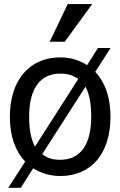

<svg xmlns="http://www.w3.org/2000/svg" viewBox="-20 -838 583 930"><path d="M308.1 -818.4 220.7 -635.7H293.5L426.8 -818.4ZM515.1 -272.5C515.1 -364.3 490.7 -437 441.4 -490.2L515.6 -605.5H454.6L401.9 -522.5C363.3 -547.4 319.8 -560.1 272 -560.1C125 -560.1 27.8 -452.6 27.8 -272.5C27.8 -179.2 53.7 -106 102.1 -55.7L20 71.8H80.6L140.6 -22.9C181.2 2 224.6 14.6 272 14.6C419.4 14.6 515.1 -90.8 515.1 -272.5ZM149.4 -127.9C130.4 -162.6 121.1 -210.9 121.1 -272.5C121.1 -409.7 174.8 -481.4 272 -481.4C307.6 -481.4 336.4 -472.7 358.9 -455.1ZM421.9 -272.5C421.9 -135.3 367.7 -64 272 -64C234.9 -64 210 -71.8 184.6 -91.3L394 -418C412.6 -383.8 421.9 -335.4 421.9 -272.5Z"/></svg>

Font: SG Kara SemiBold
Style: Regular
Weight: 400
Designer: Damoon Khanjanzadeh
Version: Version 1.000